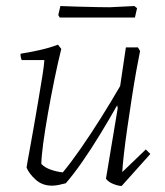

<svg xmlns="http://www.w3.org/2000/svg" viewBox="-20 -607 546 636"><path d="M152 8Q120 8 98 -12Q76 -32 68 -52Q71 -72 78 -109Q85 -146 92.5 -190Q100 -234 107.5 -277.5Q115 -321 120.5 -356Q126 -391 127 -408H52Q48 -416 48 -429Q74 -433 108.5 -440.5Q143 -448 172 -459L183 -445Q172 -401 160.5 -345Q149 -289 139 -232.5Q129 -176 123 -131Q117 -86 117 -64Q128 -52 148 -45Q168 -38 188 -36Q214 -67 247 -114.5Q280 -162 314 -216Q348 -270 378 -322L397 -450H437L444 -438Q439 -414 431.5 -372.5Q424 -331 416.5 -282Q409 -233 402 -185Q395 -137 390.5 -97.5Q386 -58 385 -37L463 -112L478 -97L383 9Q372 9 355.5 2.5Q339 -4 331 -15L370 -249L368 -258Q342 -212 312.5 -163.5Q283 -115 253.5 -72.5Q224 -30 198 0Q187 3 175 5.5Q163 8 152 8ZM178 -549 173 -557 180 -587Q204 -586 238 -585Q272 -584 301.5 -583.5Q331 -583 343 -583L425 -587L434 -580L427 -549Z"/></svg>

Font: Labrada Lght
Style: Italic
Weight: 300
Italic angle: -7°
Designer: Mercedes Jáuregui
Foundry: Omnibus-Type Team
Version: Version 1.000; ttfautohint (v1.8.4.7-5d5b)